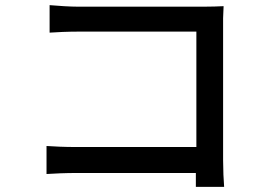

<svg xmlns="http://www.w3.org/2000/svg" viewBox="-20 -714 1040 747"><path d="M848 -91V-608C848 -616 848 -624 848 -632V-643C849 -660 849 -677 850 -690C832 -689 799 -688 772 -688H285C252 -688 208 -691 173 -694V-587C199 -589 246 -591 285 -591H744V-142H274C231 -142 190 -144 161 -146V-37C190 -39 237 -41 278 -41H742C742 -20 742 -1 742 13H852C850 -9 848 -56 848 -91Z"/></svg>

Font: Glow Sans SC Normal Medium
Style: Regular
Weight: 600
Designer: Ryoko NISHIZUKA (kana, bopomofo & ideographs); Paul D. Hunt (Latin, Greek & Cyrillic); Sandoll Communications, Soo-young
Version: Version 0.93